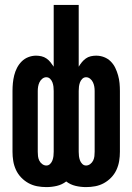

<svg xmlns="http://www.w3.org/2000/svg" viewBox="-20 -755 540 783"><path d="M331 8Q309 8 288 3Q267 -2 250 -15Q233 -2 212 3Q191 8 169 8Q150 8 131.5 4.5Q113 1 96.5 -8Q80 -17 66.5 -31Q53 -45 45 -62.5Q37 -80 34 -98.5Q31 -117 31 -136V-384Q31 -400 32.5 -416Q34 -432 38 -448Q42 -464 49.5 -478.5Q57 -493 68.5 -504.5Q80 -516 95.5 -522Q111 -528 127 -528Q138 -528 149 -525.5Q160 -523 169.5 -516.5Q179 -510 186 -501Q193 -492 199 -483V-735H301V-483Q307 -493 314 -501.5Q321 -510 330 -516.5Q339 -523 350 -525.5Q361 -528 372 -528Q389 -528 404.5 -522Q420 -516 431.5 -504.5Q443 -493 450 -478.5Q457 -464 461.5 -448Q466 -432 467.5 -416Q469 -400 469 -384V-136Q469 -117 466 -98.5Q463 -80 455 -62.5Q447 -45 433.5 -31Q420 -17 403.5 -8Q387 1 368.5 4.5Q350 8 331 8ZM331 -80Q340 -80 348 -86Q356 -92 360 -100.5Q364 -109 365 -118Q366 -127 366 -136V-384Q366 -393 364.5 -402Q363 -411 359 -419.5Q355 -428 347.5 -434Q340 -440 331 -440Q322 -440 315.5 -433.5Q309 -427 306 -418.5Q303 -410 302 -401.5Q301 -393 301 -384V-136Q301 -127 302 -118.5Q303 -110 306 -101.5Q309 -93 315.5 -86.5Q322 -80 331 -80ZM169 -80Q178 -80 184.5 -86.5Q191 -93 194 -101.5Q197 -110 198 -118.5Q199 -127 199 -136V-384Q199 -393 198 -401.5Q197 -410 194 -418.5Q191 -427 184.5 -433.5Q178 -440 169 -440Q160 -440 152.5 -434Q145 -428 141 -419.5Q137 -411 135.5 -402Q134 -393 134 -384V-136Q134 -127 135 -118Q136 -109 140 -100.5Q144 -92 152 -86Q160 -80 169 -80Z"/></svg>

Font: Iosevka Curly
Style: Bold
Weight: 700
Monospace: yes
Designer: Belleve Invis
Foundry: Belleve Invis
Version: Version 22.1.2; ttfautohint (v1.8.4)